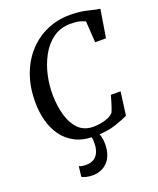

<svg xmlns="http://www.w3.org/2000/svg" viewBox="-175 -855 978 1190"><g transform="rotate(-20 314.0 -260.5)"><path d="M317 8Q244 8 192.5 -18.8Q141 -45.5 109 -90.8Q77 -136 62 -192.2Q47 -248.5 46.5 -308Q45 -410 74.2 -491.8Q103.5 -573.5 156.2 -631.5Q209 -689.5 279.5 -720.5Q350 -751.5 431.5 -751.5Q498 -751.5 548.5 -738.5Q599 -725.5 624 -722.5L594 -538.5H522.5L513.5 -679Q499.5 -686.5 477.8 -692.5Q456 -698.5 416.5 -698.5Q350 -698.5 301.5 -663.2Q253 -628 221.8 -570.5Q190.5 -513 176.2 -446.2Q162 -379.5 163.5 -316.5Q165 -245 182.5 -184.2Q200 -123.5 237.2 -86.8Q274.5 -50 335.5 -50Q355.5 -50 381 -54Q406.5 -58 430 -67.5Q453.5 -77 468.5 -94Q478 -116.5 486.5 -144Q495 -171.5 502.5 -199H566.5L546 -45Q518 -31.5 461 -11.8Q404 8 317 8ZM320 -14 344.5 -12Q352.5 1.5 358.8 24Q365 46.5 365 74.5Q365 148 327 189.8Q289 231.5 225.5 231.5Q206 231.5 186.2 227Q166.5 222.5 156.5 216L164.5 148Q179 156.5 211.5 156.5Q256 156.5 280 128Q304 99.5 304.5 48Q305.5 27 302 13Q298.5 -1 295.5 -12Z"/></g></svg>

Font: Merriweather
Style: Italic
Weight: 400
Italic angle: -7.8°
Designer: Eben Sorkin
Foundry: Eben Sorkin
Version: Version 2.100